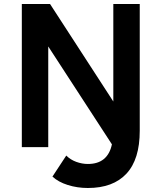

<svg xmlns="http://www.w3.org/2000/svg" viewBox="-20 -735 807 959"><path d="M221 0H89V-715H230L546 -228V-715H678V-82Q678 61 611.5 132.5Q545 204 419 204Q366 204 318.5 189Q271 174 242 147L311 42Q332 63 361 73.5Q390 84 419 84Q518 84 539 -14L221 -503Z"/></svg>

Font: Wix Madefor Text
Style: Bold
Weight: 700
Designer: Dalton Maag Ltd
Foundry: Dalton Maag Ltd
Version: Version 3.100